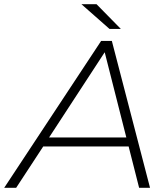

<svg xmlns="http://www.w3.org/2000/svg" viewBox="-67 -895 792 915"><path d="M-47 0 415 -700H466L648 0H596L546 -197H139L10 0ZM535 -240 432 -646 167 -240ZM455 -757 321 -875H393L509 -757Z"/></svg>

Font: Montserrat Thin Light
Style: Italic
Weight: 300
Italic angle: -11.3°
Version: Version 9.000